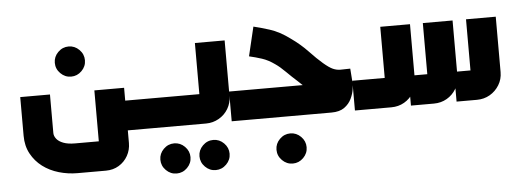

<svg xmlns="http://www.w3.org/2000/svg" viewBox="-47 -580 2557 939"><g transform="rotate(-5 1231.5 -110.0)"><path d="M313 -286Q283 -286 261 -308Q239 -330 239 -360Q239 -390 261 -412Q283 -434 313 -434Q343 -434 365 -412Q387 -390 387 -360Q387 -330 365 -308Q343 -286 313 -286Z M524 0V-146H680V0ZM303 187Q256 187 211.5 174Q167 161 132.5 135Q98 109 77 70.5Q56 32 56 -18V-208H202V-19Q202 -4 213 10Q224 24 246.5 32.5Q269 41 303 41H452Q444 48 436.5 53.5Q429 59 420 65V-209H566V62Q566 96 550 124.5Q534 153 506 170Q478 187 442 187Z M786 231Q756 231 734 209Q712 187 712 157Q712 127 734 105Q756 83 786 83Q816 83 838 105Q860 127 860 157Q860 187 838 209Q816 231 786 231ZM978 231Q948 231 926 209Q904 187 904 157Q904 127 926 105Q948 83 978 83Q1008 83 1030 105Q1052 127 1052 157Q1052 187 1030 209Q1008 231 978 231Z M661 0V-146H947Q943 -142 938.5 -137.5Q934 -133 930 -129V-397H1076V-125Q1076 -90 1059 -61.5Q1042 -33 1013 -16.5Q984 0 950 0Z M1356 232Q1326 232 1304 210Q1282 188 1282 158Q1282 128 1304 106Q1326 84 1356 84Q1386 84 1408 106Q1430 128 1430 158Q1430 188 1408 210Q1386 232 1356 232Z M1076 0V-146H1457Q1456 -143 1455 -139.5Q1454 -136 1454 -133Q1444 -140 1434 -149Q1424 -158 1415 -167Q1388 -191 1361.5 -217.5Q1335 -244 1313 -259Q1281 -282 1250 -292Q1219 -302 1188 -309L1222 -452Q1253 -445 1300.5 -430Q1348 -415 1398 -378Q1445 -345 1481 -307Q1517 -269 1545 -245Q1573 -221 1591 -213Q1609 -205 1627.5 -205Q1646 -205 1676 -206L1681 -138Q1682 -127 1679 -105Q1676 -83 1664.5 -58.5Q1653 -34 1629.5 -17Q1606 0 1566 0Z M1681 0V-146H1857Q1853 -142 1849 -137.5Q1845 -133 1840 -129V-397H1986V-125Q1986 -90 1969 -61.5Q1952 -33 1923.5 -16.5Q1895 0 1860 0ZM1956 0V-146H2067Q2062 -142 2058 -137.5Q2054 -133 2049 -129V-397H2195V-125Q2195 -90 2178 -61.5Q2161 -33 2132.5 -16.5Q2104 0 2069 0ZM2180 0V-146H2278Q2274 -142 2269.5 -137.5Q2265 -133 2261 -129V-397H2407V-125Q2407 -90 2389.5 -61.5Q2372 -33 2343.5 -16.5Q2315 0 2280 0Z"/></g></svg>

Font: Mada
Style: Bold
Weight: 700
Designer: Khaled Hosny
Version: Version 1.5